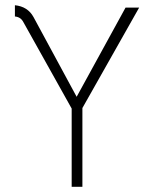

<svg xmlns="http://www.w3.org/2000/svg" viewBox="-20 -715 588 734"><path d="M69 -631Q59 -650 37 -652V-695Q86 -690 108 -650L273 -345L460 -686H512L295 -302V-1H254V-300Z"/></svg>

Font: Bellota Text Light
Style: Regular
Weight: 300
Designer: Kemie Guaida
Foundry: Kemie Guaida
Version: Version 4.001